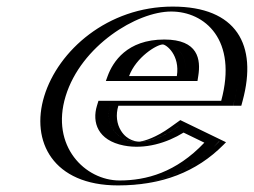

<svg xmlns="http://www.w3.org/2000/svg" viewBox="-20 -548 771 583"><path d="M346.9 -317C364.3 -364 413.3 -413 474.3 -413C526.3 -413 550.4 -371 541.9 -317ZM533.9 -173C386.3 -60 288.1 -141 314.4 -227H687.4C745.8 -418 660.4 -528 504.4 -528C349.4 -528 185.1 -406 139.3 -256C93.7 -107 183.4 15 338.4 15C452.4 15 557.7 -22 645.4 -119ZM326.3 -302 332.2 -318C351.8 -370.8 408.3 -428 478.9 -428C540.2 -428 566.7 -378.2 557.4 -319.2L554.7 -302ZM531.8 -155.3C425.7 -79 339.5 -94.7 307.6 -146.8C294.1 -168.9 290.3 -197.3 299.4 -227L304 -242H676.7C723.6 -415.4 644.1 -513 499.8 -513C352.7 -513 197.4 -397.2 154.3 -256C111.4 -115.8 195.8 0 343 0C447.7 0 540.5 -30.9 621.1 -112.1ZM326.3 -302H554.7L557.4 -319.2C566.7 -378.2 540.2 -428 478.9 -428C408.3 -428 351.8 -370.8 332.2 -318ZM531.8 -155.3 621.1 -112.1C540.5 -30.9 447.7 0 343 0C195.8 0 111.4 -115.8 154.3 -256C197.4 -397.2 352.7 -513 499.8 -513C644.1 -513 723.6 -415.4 676.7 -242H304L299.4 -227C290.3 -197.3 294.1 -168.9 307.6 -146.8C339.5 -94.7 425.7 -79 531.8 -155.3ZM346.9 -317H541.9C550.4 -371 526.2 -413 474.3 -413C413.3 -413 364.3 -364 346.9 -317ZM525 -166.4 534.1 -172.9 645.9 -118.8 630.8 -103.6C545.3 -17.5 446 15 338.4 15C183.4 15 93.7 -107 139.3 -256C185.1 -406 349.4 -528 504.4 -528C656.6 -528 740.7 -423.1 691.9 -242.5L687.7 -227H314.4C306.6 -201.6 309.7 -176.6 321.8 -156.9C349.8 -111.2 425.9 -95 525 -166.4ZM301.4 -302H579.6L582.1 -317.8C589.9 -367.1 582.4 -428 478.9 -428C365.2 -428 322.6 -359.6 307 -317.4ZM537.4 -145.4 600.5 -114.8C514.8 -24.3 424.4 0 343 0C238.6 0 132.8 -104 179.3 -256C226.1 -409.1 395.5 -513 499.8 -513C602.2 -513 701.9 -427 651.7 -242H279L274.4 -227C259.1 -176.9 276.3 -121.8 356.2 -106.1C420.3 -93.6 487.1 -114.3 537.4 -145.4ZM517 -317H371.9C393.3 -374.6 456 -413 474.3 -413C484.6 -413 527.1 -381.1 517 -317ZM496.4 -161C454.5 -130.8 419.2 -120 405.5 -118.3C396.4 -117.1 366.3 -120.1 347 -151.7C334.6 -171.8 330.8 -198.9 339.4 -227H712.7L716.8 -242.2C762.7 -411.9 698.2 -528 504.4 -528C306.6 -528 156.5 -394.2 114.3 -256C72.3 -118.9 140.6 15 338.4 15C471.2 15 576.7 -25.8 658.6 -108.3L666.3 -116.1L527.5 -183.3Z"/></svg>

Font: Hussar Outliner
Style: Obl
Weight: 700
Foundry: Cannot Into Space Fonts
Version: Version 0.92